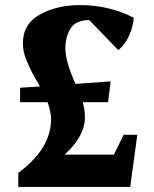

<svg xmlns="http://www.w3.org/2000/svg" viewBox="-20 -735 605 755"><path d="M52 0V-55Q181 -151 181 -267Q181 -294 167 -333H59V-390L137 -395L105 -452Q101 -459 85.5 -494.5Q70 -530 70 -564Q70 -641 137 -678Q204 -715 294 -715Q409 -715 506 -665Q504 -632 488 -595.5Q472 -559 445 -538L331 -656Q278 -656 257.5 -623Q237 -590 237 -545Q237 -493 277 -405L415 -415L405 -333H305Q314 -304 314 -274Q314 -200 234 -127H428L466 -205H520L492 0Z"/></svg>

Font: Volkhov
Style: Bold
Weight: 700
Designer: Cyreal (www.cyreal.org)
Foundry: Cyreal (www.cyreal.org)
Version: Version 1.010